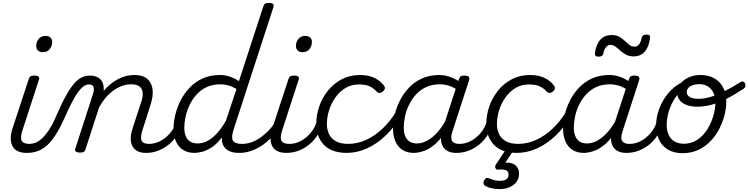

<svg xmlns="http://www.w3.org/2000/svg" viewBox="-20 -1035 5149 1321"><path d="M163 17Q129 17 104.5 6Q80 -5 67.5 -27Q55 -49 54 -80Q53 -111 66 -151L177 -489Q182 -505 190 -510Q198 -515 215 -515Q238 -515 245.5 -507.5Q253 -500 247 -484L135 -140Q118 -89 129.5 -67Q141 -45 183 -45Q195 -45 200 -35.5Q205 -26 203 -14Q201 -2 191 7.5Q181 17 163 17ZM274 -676Q255 -676 242 -687Q229 -698 229 -720Q229 -745 245.5 -766.5Q262 -788 294 -788Q313 -788 326 -777.5Q339 -767 339 -745Q339 -720 323 -698Q307 -676 274 -676Z M165 17Q156 17 153 7.5Q150 -2 153 -14Q156 -26 164.5 -35.5Q173 -45 185 -45Q201 -45 221.5 -52Q242 -59 265.5 -79.5Q289 -100 315.5 -139Q342 -178 369 -242Q406 -328 436.5 -381.5Q467 -435 493.5 -464Q520 -493 545.5 -504Q571 -515 597 -515Q607 -515 610 -505.5Q613 -496 611.5 -484Q610 -472 604.5 -463Q599 -454 591 -454Q573 -454 555.5 -441.5Q538 -429 519 -404Q500 -379 478.5 -338Q457 -297 431 -239Q396 -159 363.5 -108.5Q331 -58 299 -31Q267 -4 234 6.5Q201 17 165 17Z M985 17Q952 17 928.5 6Q905 -5 892.5 -27Q880 -49 879.5 -80Q879 -111 892 -151L954 -341Q965 -377 961 -402.5Q957 -428 937.5 -441.5Q918 -455 882 -455Q853 -455 823 -445Q793 -435 764 -415Q735 -395 709.5 -365.5Q684 -336 662 -297L568 -7Q565 4 556.5 9.5Q548 15 528 15Q515 15 504 9Q493 3 498 -12L619 -386Q630 -420 623.5 -437Q617 -454 593 -454Q580 -454 574.5 -463Q569 -472 569.5 -484Q570 -496 577.5 -505.5Q585 -515 598 -515Q622 -515 641 -508Q660 -501 672 -488Q684 -475 689.5 -456.5Q695 -438 694 -415L693 -409Q717 -438 743 -458.5Q769 -479 796.5 -493Q824 -507 851 -513Q878 -519 904 -519Q961 -519 992 -493.5Q1023 -468 1029.5 -422Q1036 -376 1015 -312L960 -139Q944 -89 954.5 -67Q965 -45 1005 -45Q1017 -45 1021.5 -35.5Q1026 -26 1024 -14Q1022 -2 1012 7.5Q1002 17 985 17Z M985 17Q972 17 967 7.5Q962 -2 964.5 -14Q967 -26 977 -35.5Q987 -45 1005 -45Q1034 -45 1062 -55.5Q1090 -66 1115 -85.5Q1140 -105 1159.5 -131Q1179 -157 1190 -189Q1195 -202 1205.5 -202Q1216 -202 1224 -194Q1232 -186 1229 -173Q1217 -133 1193.5 -98Q1170 -63 1137.5 -37.5Q1105 -12 1066 2.5Q1027 17 985 17Z M1318 17Q1273 17 1240.5 -3Q1208 -23 1191 -61Q1174 -99 1174 -151Q1174 -195 1186 -245Q1198 -295 1222.5 -343.5Q1247 -392 1285 -432Q1323 -472 1375 -495.5Q1427 -519 1494 -519Q1528 -519 1562 -507.5Q1596 -496 1624 -477L1791 -989Q1796 -1005 1804 -1010Q1812 -1015 1828 -1015Q1853 -1015 1859.5 -1006.5Q1866 -998 1860 -982L1586 -140Q1570 -89 1583 -67Q1596 -45 1644 -45Q1655 -45 1660 -35.5Q1665 -26 1663 -14Q1661 -2 1651 7.5Q1641 17 1624 17Q1596 17 1575 11Q1554 5 1539 -7Q1524 -19 1515.5 -36.5Q1507 -54 1507 -77L1506 -89Q1473 -45 1438 -22Q1403 1 1372 9Q1341 17 1318 17ZM1340 -48Q1374 -48 1407.5 -65.5Q1441 -83 1473.5 -118.5Q1506 -154 1535 -206L1607 -423Q1576 -441 1549 -448Q1522 -455 1496 -455Q1442 -455 1401 -435.5Q1360 -416 1331 -383Q1302 -350 1283.5 -310.5Q1265 -271 1256.5 -231Q1248 -191 1248 -158Q1248 -123 1258 -98.5Q1268 -74 1288.5 -61Q1309 -48 1340 -48Z M1626 17Q1613 17 1608 7.5Q1603 -2 1605.5 -14Q1608 -26 1618 -35.5Q1628 -45 1646 -45Q1678 -45 1709.5 -56Q1741 -67 1770.5 -87.5Q1800 -108 1826.5 -135Q1853 -162 1874 -194Q1882 -206 1892 -205Q1902 -204 1907 -195.5Q1912 -187 1907 -176Q1886 -136 1856 -100.5Q1826 -65 1789.5 -39Q1753 -13 1711.5 2Q1670 17 1626 17Z M1950 17Q1916 17 1891.5 6Q1867 -5 1854.5 -27Q1842 -49 1841 -80Q1840 -111 1853 -151L1964 -489Q1969 -505 1977 -510Q1985 -515 2002 -515Q2025 -515 2032.5 -507.5Q2040 -500 2034 -484L1922 -140Q1905 -89 1916.5 -67Q1928 -45 1970 -45Q1982 -45 1987 -35.5Q1992 -26 1990 -14Q1988 -2 1978 7.5Q1968 17 1950 17ZM2061 -676Q2042 -676 2029 -687Q2016 -698 2016 -720Q2016 -745 2032.5 -766.5Q2049 -788 2081 -788Q2100 -788 2113 -777.5Q2126 -767 2126 -745Q2126 -720 2110 -698Q2094 -676 2061 -676Z M1951 17Q1938 17 1933 7.5Q1928 -2 1930.5 -14Q1933 -26 1943 -35.5Q1953 -45 1971 -45Q2000 -45 2028 -55.5Q2056 -66 2081 -85.5Q2106 -105 2125.5 -131Q2145 -157 2156 -189Q2161 -202 2171.5 -202Q2182 -202 2190 -194Q2198 -186 2195 -173Q2183 -133 2159.5 -98Q2136 -63 2103.5 -37.5Q2071 -12 2032 2.5Q1993 17 1951 17Z M2369 17Q2261 17 2208.5 -38.5Q2156 -94 2156 -184Q2156 -244 2176.5 -303Q2197 -362 2236 -411Q2275 -460 2331 -489.5Q2387 -519 2457 -519Q2514 -519 2555 -499.5Q2596 -480 2621 -447Q2631 -434 2627.5 -424Q2624 -414 2614 -405Q2602 -396 2591 -395.5Q2580 -395 2570 -406Q2551 -428 2523.5 -441Q2496 -454 2449 -454Q2397 -454 2356 -429Q2315 -404 2286.5 -363Q2258 -322 2243.5 -274.5Q2229 -227 2229 -181Q2229 -145 2243 -114Q2257 -83 2289.5 -64Q2322 -45 2377 -45Q2389 -45 2394 -36Q2399 -27 2397.5 -14.5Q2396 -2 2388.5 7.5Q2381 17 2369 17Z M2364 17Q2355 17 2350.5 7.5Q2346 -2 2347 -14.5Q2348 -27 2355 -36Q2362 -45 2374 -45Q2440 -45 2501 -73.5Q2562 -102 2614 -152Q2666 -202 2704 -265Q2709 -273 2720 -269.5Q2731 -266 2738 -257Q2745 -248 2740 -239Q2695 -162 2635.5 -104.5Q2576 -47 2507 -15Q2438 17 2364 17Z M2827 17Q2782 17 2750 -3Q2718 -23 2701 -61Q2684 -99 2684 -151Q2684 -195 2695.5 -245Q2707 -295 2731.5 -343.5Q2756 -392 2794 -432Q2832 -472 2884 -495.5Q2936 -519 3003 -519Q3045 -519 3084.5 -503Q3124 -487 3156 -462L3144 -405Q3104 -434 3071 -444.5Q3038 -455 3006 -455Q2952 -455 2911 -435.5Q2870 -416 2840.5 -383Q2811 -350 2792.5 -310.5Q2774 -271 2766 -231Q2758 -191 2758 -158Q2758 -123 2768 -98.5Q2778 -74 2798 -61Q2818 -48 2849 -48Q2883 -48 2918 -66.5Q2953 -85 2987 -122Q3021 -159 3051 -214L3065 -171Q3027 -92 2983 -51.5Q2939 -11 2898 3Q2857 17 2827 17ZM3119 17Q3087 17 3063.5 6Q3040 -5 3027.5 -26.5Q3015 -48 3014 -77.5Q3013 -107 3024 -144L3137 -489Q3142 -505 3150 -510Q3158 -515 3174 -515Q3199 -515 3205.5 -506.5Q3212 -498 3207 -482L3094 -134Q3077 -85 3090.5 -65Q3104 -45 3140 -45Q3151 -45 3156 -35.5Q3161 -26 3159 -14Q3157 -2 3147 7.5Q3137 17 3119 17Z M3121 17Q3108 17 3103 7.5Q3098 -2 3100.5 -14Q3103 -26 3113 -35.5Q3123 -45 3141 -45Q3170 -45 3198 -55.5Q3226 -66 3251 -85.5Q3276 -105 3295.5 -131Q3315 -157 3326 -189Q3331 -202 3341.5 -202Q3352 -202 3360 -194Q3368 -186 3365 -173Q3353 -133 3329.5 -98Q3306 -63 3273.5 -37.5Q3241 -12 3202 2.5Q3163 17 3121 17Z M3539 17Q3431 17 3378.5 -38.5Q3326 -94 3326 -184Q3326 -244 3346.5 -303Q3367 -362 3406 -411Q3445 -460 3501 -489.5Q3557 -519 3627 -519Q3684 -519 3725 -499.5Q3766 -480 3791 -447Q3801 -434 3797.5 -424Q3794 -414 3784 -405Q3772 -396 3761 -395.5Q3750 -395 3740 -406Q3721 -428 3693.5 -441Q3666 -454 3619 -454Q3567 -454 3526 -429Q3485 -404 3456.5 -363Q3428 -322 3413.5 -274.5Q3399 -227 3399 -181Q3399 -145 3413 -114Q3427 -83 3459.5 -64Q3492 -45 3547 -45Q3559 -45 3564 -36Q3569 -27 3567.5 -14.5Q3566 -2 3558.5 7.5Q3551 17 3539 17Z M3534 17Q3525 17 3520.5 7.5Q3516 -2 3517 -14.5Q3518 -27 3525 -36Q3532 -45 3544 -45Q3610 -45 3671 -73.5Q3732 -102 3784 -152Q3836 -202 3874 -265Q3879 -273 3890 -269.5Q3901 -266 3908 -257Q3915 -248 3910 -239Q3865 -162 3805.5 -104.5Q3746 -47 3677 -15Q3608 17 3534 17Z M3417 266Q3387 266 3359 259.5Q3331 253 3313 240Q3306 233 3306.5 223Q3307 213 3312 204Q3319 193 3326 190Q3333 187 3342 191Q3356 197 3374.5 203Q3393 209 3420 209Q3448 209 3463.5 199Q3479 189 3479 166Q3479 143 3460.5 136Q3442 129 3410 132Q3401 133 3396.5 130.5Q3392 128 3389 122Q3386 115 3387 109Q3388 103 3393 95L3462 -9H3518L3443 106L3421 92Q3462 80 3491 86Q3520 92 3535.5 111.5Q3551 131 3551 160Q3551 193 3533 217Q3515 241 3485 253.5Q3455 266 3417 266Z M3997 17Q3952 17 3920 -3Q3888 -23 3871 -61Q3854 -99 3854 -151Q3854 -195 3865.5 -245Q3877 -295 3901.5 -343.5Q3926 -392 3964 -432Q4002 -472 4054 -495.5Q4106 -519 4173 -519Q4215 -519 4254.5 -503Q4294 -487 4326 -462L4314 -405Q4274 -434 4241 -444.5Q4208 -455 4176 -455Q4122 -455 4081 -435.5Q4040 -416 4010.5 -383Q3981 -350 3962.5 -310.5Q3944 -271 3936 -231Q3928 -191 3928 -158Q3928 -123 3938 -98.5Q3948 -74 3968 -61Q3988 -48 4019 -48Q4053 -48 4088 -66.5Q4123 -85 4157 -122Q4191 -159 4221 -214L4235 -171Q4197 -92 4153 -51.5Q4109 -11 4068 3Q4027 17 3997 17ZM4289 17Q4257 17 4233.5 6Q4210 -5 4197.5 -26.5Q4185 -48 4184 -77.5Q4183 -107 4194 -144L4307 -489Q4312 -505 4320 -510Q4328 -515 4344 -515Q4369 -515 4375.5 -506.5Q4382 -498 4377 -482L4264 -134Q4247 -85 4260.5 -65Q4274 -45 4310 -45Q4321 -45 4326 -35.5Q4331 -26 4329 -14Q4327 -2 4317 7.5Q4307 17 4289 17Z M4291 17Q4278 17 4273 7.5Q4268 -2 4270.5 -14Q4273 -26 4283 -35.5Q4293 -45 4311 -45Q4340 -45 4368 -55.5Q4396 -66 4421 -85.5Q4446 -105 4465.5 -131Q4485 -157 4496 -189Q4501 -202 4511.5 -202Q4522 -202 4530 -194Q4538 -186 4535 -173Q4523 -133 4499.5 -98Q4476 -63 4443.5 -37.5Q4411 -12 4372 2.5Q4333 17 4291 17Z M4098 -645Q4070 -645 4073 -670Q4082 -731 4111 -762.5Q4140 -794 4187 -794Q4220 -794 4241 -782Q4262 -770 4278 -754.5Q4294 -739 4309.5 -726.5Q4325 -714 4347 -714Q4364 -714 4376.5 -729Q4389 -744 4394 -773Q4399 -797 4429 -797Q4444 -797 4449 -791Q4454 -785 4452 -772Q4444 -711 4415.5 -679Q4387 -647 4340 -647Q4309 -647 4287 -659Q4265 -671 4248 -686.5Q4231 -702 4215 -714Q4199 -726 4180 -726Q4162 -726 4149 -710Q4136 -694 4130 -664Q4128 -655 4120 -650Q4112 -645 4098 -645Z M4676 19Q4617 19 4576 -5.5Q4535 -30 4514.5 -73.5Q4494 -117 4494 -172Q4494 -226 4514.5 -283.5Q4535 -341 4575 -390.5Q4615 -440 4673.5 -470Q4732 -500 4808 -500L4806 -463Q4747 -463 4702 -435.5Q4657 -408 4627 -364Q4597 -320 4582 -270.5Q4567 -221 4567 -177Q4567 -136 4581 -106.5Q4595 -77 4621.5 -61.5Q4648 -46 4684 -46Q4738 -46 4779 -74Q4820 -102 4847 -146Q4874 -190 4888 -238Q4902 -286 4902 -328Q4902 -371 4887.5 -399Q4873 -427 4848.5 -441.5Q4824 -456 4793 -456Q4754 -456 4729.5 -441.5Q4705 -427 4705 -402Q4705 -387 4714.5 -376.5Q4724 -366 4742 -360.5Q4760 -355 4787 -355Q4822 -355 4864.5 -367Q4907 -379 4959 -404.5Q5011 -430 5073 -469Q5085 -477 5093.5 -473.5Q5102 -470 5106 -461Q5110 -452 5108.5 -442Q5107 -432 5098 -426Q5032 -382 4976.5 -354Q4921 -326 4872.5 -313.5Q4824 -301 4779 -301Q4734 -301 4703 -313Q4672 -325 4655.5 -347Q4639 -369 4639 -398Q4639 -433 4661 -460Q4683 -487 4719.5 -503Q4756 -519 4799 -519Q4853 -519 4893 -497Q4933 -475 4955 -434Q4977 -393 4977 -335Q4977 -294 4965.5 -246.5Q4954 -199 4930.5 -152Q4907 -105 4871 -66.5Q4835 -28 4786 -4.5Q4737 19 4676 19Z"/></svg>

Font: Playwrite RO Light
Style: Regular
Weight: 300
Version: Version 1.002